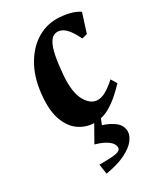

<svg xmlns="http://www.w3.org/2000/svg" viewBox="-178 -537 723 845"><g transform="rotate(-30 184.0 -115.0)"><path d="M173 15Q132.7 15 98.1 -7.3Q63.4 -29.6 44.8 -76.1Q26.1 -122.5 31.1 -193.1Q37.1 -279.6 69.1 -340.2Q101 -400.9 149.5 -432.9Q198 -465 254.1 -465Q284.9 -465 315.8 -457.9Q346.7 -450.9 368 -436.1L337.6 -340.5L310.9 -333.5Q295.2 -365.5 281.5 -382.8Q267.7 -400 255.3 -407Q242.9 -414 229.7 -414Q206.5 -414 192.4 -391.7Q178.2 -369.5 170.3 -329.4Q162.4 -289.2 158 -235Q151.5 -149.6 175.7 -107.4Q199.9 -65.1 235 -65.1Q255 -65.1 277.5 -77.8Q300 -90.5 327.9 -115.9L346 -86Q306 -43.9 275.2 -22.1Q244.5 -0.2 220.1 7.4Q195.7 15 173 15ZM105.5 235.1 98.2 185.1Q144.4 185.1 167.6 182.7Q190.9 180.2 199.1 174.7Q207.4 169.1 207.4 160.1Q207.4 148.6 198.8 137.4Q190.2 126.2 171.9 115.9Q153.6 105.5 123.4 96.9L178.2 0H210.5L194.4 39.9Q232.4 51.9 255.9 71.3Q279.5 90.6 279.5 120.9Q279.5 140.4 262.4 163Q245.2 185.6 207.1 204.9Q169 224.1 105.5 235.1Z"/></g></svg>

Font: Ancizar Serif Light
Style: Italic
Weight: 300
Italic angle: -4°
Designer: Cesar Puertas, Viviana Monsalve, Julian Moncada, Julian Prieto, Jose Castro, Felipe Aragon, Mariel Hernandez, Sara Alarc
Version: Version 8.100